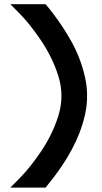

<svg xmlns="http://www.w3.org/2000/svg" viewBox="-20 -772 474 893"><path d="M385.1 -325.7Q385.1 -280.7 375.2 -237.6Q365.3 -194.6 349.5 -153.7Q333.7 -112.9 313.1 -75Q292.6 -37.1 270.8 -4.7Q249 27.7 228.7 54.2Q208.4 80.7 192.1 100.5H28.2L69.8 58.4Q69.8 57.9 84.9 42.3Q100 26.7 121.8 -0.5Q143.6 -27.7 168.8 -64.6Q194.1 -101.5 215.3 -143.8Q236.6 -186.1 251.2 -232.7Q265.8 -279.2 265.8 -325.7Q265.8 -372.3 251.2 -418.8Q236.6 -465.3 215.3 -507.7Q194.1 -550 168.8 -586.9Q143.6 -623.8 121.8 -651.2Q100 -678.7 84.9 -694.6Q69.8 -710.4 69.8 -710.4L28.2 -752.5H192.1Q208.4 -733.7 228.7 -706.7Q249 -679.7 270.8 -647Q292.6 -614.4 313.1 -577.2Q333.7 -540.1 349.5 -498.8Q365.3 -457.4 375.2 -413.9Q385.1 -370.3 385.1 -325.7Z"/></svg>

Font: AKL FREE 001
Style: Regular
Weight: 400
Designer: AKL
Foundry: AKL
Version: Version 1.00;August 10, 2024;FontCreator 13.0.0.2630 64-bit